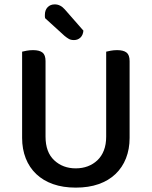

<svg xmlns="http://www.w3.org/2000/svg" viewBox="-20 -843 693 877"><path d="M572 -213Q572 -162 555.5 -120Q539 -78 507.5 -48Q476 -18 430.5 -2Q385 14 326 14Q268 14 222.5 -2Q177 -18 145.5 -48Q114 -78 97.5 -120Q81 -162 81 -213V-607Q88 -609 102 -611.5Q116 -614 131 -614Q160 -614 174 -603Q188 -592 188 -564V-219Q188 -148 227.5 -111Q267 -74 326 -74Q356 -74 381 -83.5Q406 -93 425 -111Q444 -129 454.5 -156Q465 -183 465 -219V-607Q472 -609 486 -611.5Q500 -614 515 -614Q544 -614 558 -603Q572 -592 572 -564ZM186 -760Q185 -764 185 -768Q185 -772 185 -775Q185 -797 197.5 -810Q210 -823 230 -823Q256 -823 276 -800L361 -703Q359 -682 347 -671Q335 -660 318 -660Q304 -660 295 -665Q286 -670 275 -679Z"/></svg>

Font: Baloo Paaji 2 Medium
Style: Regular
Weight: 500
Designer: Shuchita Grover, Noopur Datye and Ek Type
Foundry: Ek Type
Version: Version 1.640;hotconv 1.0.111;makeotfexe 2.5.65597; ttfautoh